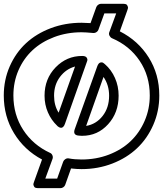

<svg xmlns="http://www.w3.org/2000/svg" viewBox="-32 -851 854 1005"><path d="M-12.2 -351.1Q-12.2 -432.6 19 -503.7Q50.3 -574.7 104.2 -624.8Q158.2 -674.8 233.6 -703.4Q309.1 -731.9 395 -731.9Q413.6 -731.9 441.9 -730L472.2 -814Q475.1 -821.3 482.2 -826.2Q489.3 -831.1 496.1 -831.1H610.8Q612.3 -831.1 614.5 -831.1Q616.7 -831.1 623 -830.1Q629.4 -829.1 632.1 -825.7Q634.8 -822.3 637.2 -815.7Q639.6 -809.1 634.8 -797.9L595.2 -687Q691.4 -638.2 746.6 -550Q801.8 -461.9 801.8 -351.1Q801.8 -269.5 770.5 -197.8Q739.3 -126 685.5 -75.2Q631.8 -24.4 556.4 4.9Q481 34.2 395 34.2Q369.6 34.2 339.8 30.8L309.1 117.2Q306.2 124.5 299.1 129.2Q292 133.8 285.2 133.8H169.9Q168.5 133.8 166.3 133.8Q164.1 133.8 157.7 132.8Q151.4 131.8 148.7 128.7Q146 125.5 143.6 118.9Q141.1 112.3 146 101.1L188 -16.1Q95.2 -65.4 41.5 -153.6Q-12.2 -241.7 -12.2 -351.1ZM38.1 -351.1Q38.1 -250 89.6 -170.9Q141.1 -91.8 230 -50.8Q238.3 -47.4 242.2 -38.3Q246.1 -29.3 243.2 -20L205.1 84H267.1L298.8 -4.9Q301.8 -12.7 310.1 -18.1Q318.4 -23.4 327.1 -22Q358.4 -16.1 395 -16.1Q471.7 -16.1 538.3 -41.7Q605 -67.4 651.6 -111.8Q698.2 -156.2 725.1 -218.3Q752 -280.3 752 -351.1Q752 -453.6 699 -532.7Q646 -611.8 554.2 -650.9Q545.9 -654.8 541.3 -663.8Q536.6 -672.9 540 -682.1L576.2 -780.8H514.2L482.9 -694.8Q480.5 -688 473.1 -682.9Q465.8 -677.7 457 -678.2Q415 -682.1 395 -682.1Q318.4 -682.1 251.7 -657Q185.1 -631.8 138.2 -588.1Q91.3 -544.4 64.7 -483.2Q38.1 -421.9 38.1 -351.1ZM201.2 -350.1Q201.2 -438.5 259 -498.3Q316.9 -558.1 397.9 -558.1Q415.5 -558.1 421.4 -549.8Q427.2 -541.5 424.8 -533.2L421.9 -524.9L308.1 -203.1Q304.2 -191.9 298.6 -186.8Q293 -181.6 287.6 -182.1Q282.2 -182.6 277.6 -184.8Q272.9 -187 270 -189.9L267.1 -192.9Q236.3 -222.2 218.8 -262.7Q201.2 -303.2 201.2 -350.1ZM251 -350.1Q251 -298.8 274.9 -261.2L360.8 -502.9Q313 -489.7 282 -448.5Q251 -407.2 251 -350.1ZM358.9 -173.8 477.1 -503.9Q483.4 -521 493.4 -523.7Q503.4 -526.4 510.3 -520.5L517.1 -515.1Q550.8 -485.8 569.8 -442.9Q588.9 -399.9 588.9 -350.1Q588.9 -261.2 533.9 -200.7Q479 -140.1 397.9 -140.1H396L380.9 -141.1Q348.6 -143.1 358.9 -173.8ZM418.9 -191.9Q471.2 -200.7 505.1 -243.9Q539.1 -287.1 539.1 -350.1Q539.1 -405.8 509.8 -448.2Z"/></svg>

Font: Trueno ExtraBold Outline
Style: Regular
Weight: 800
Width: 6
Designer: Julieta Ulanovsky
Foundry: Julieta Ulanovsky
Version: Version 3.001b | FøM Fix